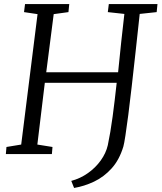

<svg xmlns="http://www.w3.org/2000/svg" viewBox="-20 -763 800 951"><path d="M347 168 333 133Q378 121 415.8 94.2Q453.5 67.5 479.2 31.5Q505 -4.5 514 -44Q527 -105 537.8 -185.2Q548.5 -265.5 558 -353H202L165 -47L240 -35L237 0H9L12 -35L85 -47L166 -693L99 -703L104 -743H323L319 -703L246 -693L209 -405H565Q572.5 -479.5 580.2 -553Q588 -626.5 596 -694L514 -703L519 -743H760L756 -703L672 -694Q661.5 -596.5 651.5 -505.5Q641.5 -414.5 632.5 -335.5Q623.5 -256.5 615.5 -194.2Q607.5 -132 601.2 -91.5Q595 -51 591 -37Q571 29 532.8 71.2Q494.5 113.5 446 136.5Q397.5 159.5 347 168Z"/></svg>

Font: Merriweather 7pt Light
Style: Italic
Weight: 300
Italic angle: -7.8°
Designer: Eben Sorkin
Foundry: Eben Sorkin
Version: Version 2.200;gftools[0.9.31]